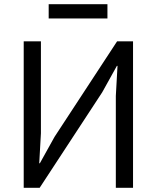

<svg xmlns="http://www.w3.org/2000/svg" viewBox="-20 -895 747 915"><path d="M93 0V-698H175V-260L167 -117H170L240 -243L538 -698H614V0H532V-438L540 -581H537L467 -455L169 0ZM212 -807V-875H492V-807Z"/></svg>

Font: IBM Plex Sans Var
Style: Regular
Weight: 400
Designer: Mike Abbink, Paul van der Laan, Pieter van Rosmalen
Foundry: Bold Monday
Version: Version 3.000